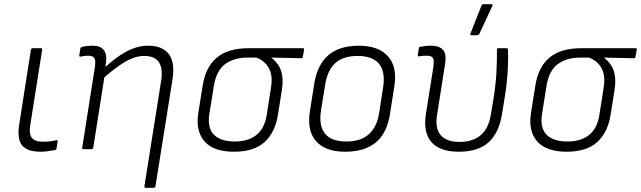

<svg xmlns="http://www.w3.org/2000/svg" viewBox="-20 -715 3071 920"><path d="M174 12Q111 12 86 -18.5Q61 -49 72 -118L128 -476Q130 -484 137 -484H176Q183 -484 182 -476L125 -116Q118 -72 133 -54Q148 -36 183 -36Q200 -36 216 -37.5Q232 -39 249 -43Q257 -45 256 -36L251 -4Q250 3 243 4Q228 7 209.5 9.5Q191 12 174 12Z M679 185Q671 185 672 177L752 -327Q771 -447 671 -447Q627 -447 578 -418Q529 -389 466 -332L475 -385Q532 -439 584.5 -467.5Q637 -496 691 -496Q758 -496 789 -455.5Q820 -415 806 -331L725 177Q724 185 717 185ZM381 0Q372 0 374 -8L433 -383Q440 -422 433 -435Q426 -448 404 -448Q395 -448 385 -447Q375 -446 367 -444Q358 -442 360 -451L365 -482Q366 -486 367.5 -487.5Q369 -489 372 -490Q383 -493 397.5 -494.5Q412 -496 423 -496Q462 -496 478 -474.5Q494 -453 487 -408L484 -384L482 -357L427 -8Q425 0 419 0Z M1101 12Q1004 12 960.5 -37Q917 -86 930 -172L951 -304Q965 -394 1019 -439Q1073 -484 1171 -484H1431Q1439 -484 1437 -476L1431 -443Q1430 -436 1424 -436L1281 -439V-438Q1298 -425 1312 -405.5Q1326 -386 1331.5 -357Q1337 -328 1331 -286L1312 -166Q1299 -82 1248.5 -35Q1198 12 1101 12ZM1105 -37Q1170 -37 1209 -68.5Q1248 -100 1258 -164L1278 -292Q1286 -338 1277 -367Q1268 -396 1249.5 -413.5Q1231 -431 1209 -439H1166Q1101 -439 1059 -408Q1017 -377 1005 -305L983 -168Q973 -101 1005.5 -69Q1038 -37 1105 -37Z M1634 12Q1539 12 1494.5 -38.5Q1450 -89 1465 -182L1486 -316Q1501 -406 1554 -451Q1607 -496 1700 -496Q1792 -496 1838 -446.5Q1884 -397 1870 -304L1849 -171Q1835 -78 1781.5 -33Q1728 12 1634 12ZM1640 -37Q1708 -37 1747 -71.5Q1786 -106 1797 -175L1816 -298Q1827 -373 1795.5 -410Q1764 -447 1694 -447Q1625 -447 1587 -413Q1549 -379 1538 -309L1518 -185Q1507 -113 1537 -75Q1567 -37 1640 -37Z M2179 12Q2087 12 2047 -34.5Q2007 -81 2021 -170L2055 -384Q2062 -425 2055 -436.5Q2048 -448 2026 -448Q2018 -448 2008 -447.5Q1998 -447 1988 -445Q1981 -444 1982 -452L1987 -484Q1987 -488 1989 -489Q1991 -490 1994 -491Q2005 -493 2019 -494.5Q2033 -496 2046 -496Q2084 -496 2102.5 -476.5Q2121 -457 2112 -404L2074 -163Q2064 -99 2092 -67Q2120 -35 2182 -35Q2244 -35 2282.5 -66.5Q2321 -98 2332 -166L2345 -244Q2356 -314 2359 -373.5Q2362 -433 2361 -477Q2361 -484 2368 -484H2407Q2414 -484 2414 -477Q2416 -436 2413 -379.5Q2410 -323 2400 -258L2386 -172Q2372 -79 2321.5 -33.5Q2271 12 2179 12ZM2239 -546Q2235 -546 2234 -548.5Q2233 -551 2235 -556L2287 -688Q2289 -693 2291.5 -694Q2294 -695 2298 -695H2334Q2339 -695 2340 -692Q2341 -689 2339 -686L2277 -553Q2273 -546 2265 -546Z M2695 12Q2598 12 2554.5 -37Q2511 -86 2524 -172L2545 -304Q2559 -394 2613 -439Q2667 -484 2765 -484H3025Q3033 -484 3031 -476L3025 -443Q3024 -436 3018 -436L2875 -439V-438Q2892 -425 2906 -405.5Q2920 -386 2925.5 -357Q2931 -328 2925 -286L2906 -166Q2893 -82 2842.5 -35Q2792 12 2695 12ZM2699 -37Q2764 -37 2803 -68.5Q2842 -100 2852 -164L2872 -292Q2880 -338 2871 -367Q2862 -396 2843.5 -413.5Q2825 -431 2803 -439H2760Q2695 -439 2653 -408Q2611 -377 2599 -305L2577 -168Q2567 -101 2599.5 -69Q2632 -37 2699 -37Z"/></svg>

Font: Sofia Sans Light
Style: Italic
Weight: 300
Italic angle: -9°
Version: Version 4.100-B